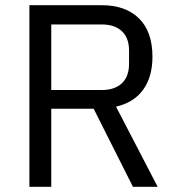

<svg xmlns="http://www.w3.org/2000/svg" viewBox="-20 -718 680 738"><path d="M177 0H93V-698H371Q463 -698 514.5 -647Q566 -596 566 -500Q566 -423 530.5 -373.5Q495 -324 426 -308L586 0H491L340 -300H177ZM371 -372Q421 -372 448.5 -398Q476 -424 476 -472V-524Q476 -572 448.5 -598Q421 -624 371 -624H177V-372Z"/></svg>

Font: IBM Plex Sans Devanagari
Style: Regular
Weight: 400
Designer: Mike Abbink, Paul van der Laan, Pieter van Rosmalen, Erin McLaughlin
Foundry: Bold Monday
Version: Version 1.1